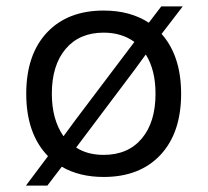

<svg xmlns="http://www.w3.org/2000/svg" viewBox="-20 -543 649 600"><path d="M445 -472 484 -523H551L485 -437Q546 -368 546 -250Q546 -128 481.5 -59Q417 10 304 10Q228 10 173 -22L128 37H61L130 -55Q62 -125 62 -250Q62 -372 126.5 -441Q191 -510 304 -510Q387 -510 445 -472ZM179 -118 215 -167 400 -412Q360 -441 304 -441Q228 -441 185 -390Q142 -339 142 -250Q142 -170 178 -118ZM466 -250Q466 -324 436 -372H435L403 -328L218 -82Q253 -59 304 -59Q380 -59 423 -110Q466 -161 466 -250Z"/></svg>

Font: Work Sans
Style: Regular
Weight: 400
Designer: Wei Huang
Foundry: Wei Huang
Version: Version 1.500; ttfautohint (v1.6)